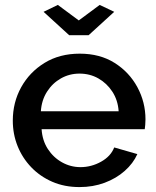

<svg xmlns="http://www.w3.org/2000/svg" viewBox="-20 -750 635 780"><path d="M303 10Q242 10 192.5 -11.5Q143 -33 107 -70.5Q71 -108 51.5 -156.5Q32 -205 32 -260Q32 -334 66 -395.5Q100 -457 161 -494.5Q222 -532 304 -532Q386 -532 445.5 -494.5Q505 -457 538 -396Q571 -335 571 -265Q571 -253 570 -242.5Q569 -232 568 -225H149Q152 -179 174.5 -144.5Q197 -110 232 -90.5Q267 -71 307 -71Q351 -71 390.5 -93Q430 -115 444 -151L538 -124Q521 -86 486.5 -55.5Q452 -25 405 -7.5Q358 10 303 10ZM146 -298H462Q459 -343 436.5 -377.5Q414 -412 379.5 -431.5Q345 -451 303 -451Q262 -451 227.5 -431.5Q193 -412 171 -377.5Q149 -343 146 -298ZM215 -730 300 -667 385 -730 444 -702 340 -607H261L157 -702Z"/></svg>

Font: Raleway Thin SemiBold
Style: Regular
Weight: 600
Version: Version 4.026